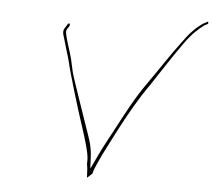

<svg xmlns="http://www.w3.org/2000/svg" viewBox="-51 -772 914 822"><g transform="rotate(5 406.0 -360.5)"><path d="M202 -636C196 -627 196 -621 197 -610C206 -577 219 -538 229 -502C243 -440 291 -284 314 -215C322 -190 329 -169 334 -150C341 -124 350 -95 347 -65L350 -44C351 -34 351 -21 352 -8V-5C357 -9 366 -17 374 -25C377 -39 384 -56 392 -73C413 -121 440 -169 466 -221C502 -290 542 -361 588 -426C630 -489 674 -558 713 -612C730 -636 746 -655 760 -668C773 -681 784 -690 793 -696V-697L810 -706C814 -708 811 -719 808 -715L791 -706C761 -687 732 -656 704 -616C662 -561 620 -495 574 -430C528 -366 490 -293 453 -223C430 -179 410 -145 391 -104L363 -45L360 -104C357 -146 345 -176 330 -219C318 -256 261 -416 252 -451L240 -505C231 -541 216 -577 209 -614C208 -619 208 -624 211 -630L212 -632L219 -642C219 -642 221 -646 221 -647L222 -648C223 -655 219 -657 218 -657C217 -657 212 -654 210 -648ZM791 -706Z"/></g></svg>

Font: Stray Cat
Style: HlExtObl
Weight: 100
Version: Version 1.0